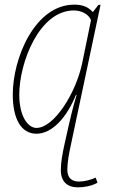

<svg xmlns="http://www.w3.org/2000/svg" viewBox="-20 -566 486 827"><path d="M316 241C343 241 375 235 400 221L392 199C372 209 342 216 320 216C289 216 270 200 270 165C270 133 277 96 287 50L413 -545H404L380 -514C358 -538 333 -546 300 -546C130 -546 35 -315 35 -159C35 -54 71 10 137 10C205 10 268 -61 307 -157H310C293 -100 286 -71 259 50C249 95 242 133 242 167C242 217 271 241 316 241ZM137 -15C99 -15 63 -67 63 -158C63 -298 150 -521 298 -521C331 -521 362 -505 372 -479L334 -294C307 -165 213 -15 137 -15Z"/></svg>

Font: Noto Serif SemiCondensed Thin
Style: Italic
Weight: 100
Width: 4
Italic angle: -12°
Designer: Monotype Design Team
Foundry: Monotype Imaging Inc.
Version: Version 2.013